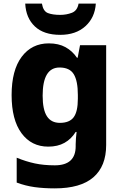

<svg xmlns="http://www.w3.org/2000/svg" viewBox="-20 -798 678 1058"><path d="M249 -559Q303 -559 341 -538Q379 -517 404 -480H408L421 -549H565V1Q565 118 494.5 179Q424 240 282 240Q220 240 170 233Q120 226 72 208V71Q123 92 172 102.5Q221 113 282 113Q397 113 397 8V-3Q397 -17 398.5 -35.5Q400 -54 402 -71H397Q373 -32 335.5 -11Q298 10 246 10Q153 10 98.5 -64Q44 -138 44 -274Q44 -411 99.5 -485Q155 -559 249 -559ZM308 -426Q215 -426 215 -271Q215 -194 238.5 -157.5Q262 -121 310 -121Q363 -121 386 -152Q409 -183 409 -254V-275Q409 -352 386.5 -389Q364 -426 308 -426ZM508 -778Q503 -701 450.5 -653.5Q398 -606 312 -606Q221 -606 172 -652.5Q123 -699 119 -778H211Q218 -736 244 -726Q270 -716 312 -716Q346 -716 376 -727.5Q406 -739 413 -778Z"/></svg>

Font: Noto Sans Tamil ExtraBold
Style: Regular
Weight: 800
Designer: Jelle Bosma - Monotype Design Team
Foundry: Monotype Imaging Inc.
Version: Version 2.004; ttfautohint (v1.8.4.7-5d5b)